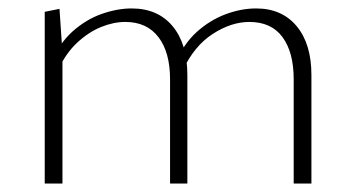

<svg xmlns="http://www.w3.org/2000/svg" viewBox="-20 -435 844 455"><path d="M676 0V-247Q676 -311 649.5 -347Q623 -383 571 -383Q528 -383 484 -354.5Q440 -326 413 -268L397 -287Q415 -331 446 -359Q477 -387 514 -401Q551 -415 587 -415Q648 -415 683 -373Q718 -331 718 -257V0ZM383 0V-247Q383 -311 355.5 -347Q328 -383 277 -383Q249 -383 219.5 -371Q190 -359 163 -334Q136 -309 117 -268L101 -285Q120 -332 152 -360.5Q184 -389 221 -402Q258 -415 292 -415Q354 -415 389 -373Q424 -331 424 -257V0ZM86 0V-407L121 -414L128 -310V0Z"/></svg>

Font: Ysabeau Office ExtraLight
Style: Regular
Weight: 250
Designer: Christian Thalmann (Catharsis Fonts)
Version: Version 2.001;gftools[0.9.30]; featfreeze: tnum,lnum,ss02